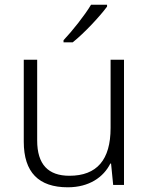

<svg xmlns="http://www.w3.org/2000/svg" viewBox="-20 -786 636 816"><path d="M435 -758V-766H367C341 -722 287 -654 250 -615V-606H289C339 -646 405 -717 435 -758ZM507 -532H450V-242C450 -107 392 -39 275 -39C185 -39 138 -87 138 -189V-532H81V-184C81 -53 145 10 268 10C359 10 420 -33 449 -91H452L461 0H507Z"/></svg>

Font: Noto Sans Meetei Mayek Light
Style: Regular
Weight: 300
Designer: Monotype Design Team and Neelakash Kshetrimayum
Foundry: Monotype Imaging Inc.
Version: Version 2.002